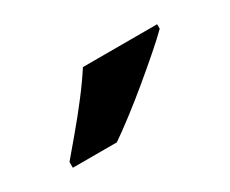

<svg xmlns="http://www.w3.org/2000/svg" viewBox="-43 -873 448 374"><g transform="rotate(-30 181.0 -686.0)"><path d="M322 -756Q308 -742 285 -722Q262 -702 235.5 -680Q209 -658 183.5 -638.5Q158 -619 139 -606H40V-619Q56 -638 77.5 -663.5Q99 -689 120 -716.5Q141 -744 155 -766H322Z"/></g></svg>

Font: Noto Sans Medefaidrin
Style: Bold
Weight: 700
Designer: Dalton Maag Ltd
Foundry: Dalton Maag Ltd
Version: Version 1.002; ttfautohint (v1.8.4.7-5d5b)